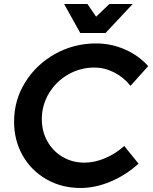

<svg xmlns="http://www.w3.org/2000/svg" viewBox="-20 -925 763 955"><path d="M717 -596 629 -498Q595 -541 547.5 -565Q500 -589 449 -589Q379 -589 319 -554.5Q259 -520 223.5 -461Q188 -402 188 -332Q188 -272 215.5 -222.5Q243 -173 291.5 -144.5Q340 -116 400 -116Q450 -116 502.5 -138Q555 -160 598 -199L669 -111Q608 -55 531.5 -22.5Q455 10 381 10Q286 10 210.5 -33.5Q135 -77 92.5 -152Q50 -227 50 -320Q50 -427 105.5 -516Q161 -605 254.5 -657Q348 -709 458 -709Q533 -709 601.5 -679Q670 -649 717 -596ZM524 -905H640L505 -761H379L299 -905H415L458 -842Z"/></svg>

Font: Gontserrat Medium
Style: Italic
Weight: 500
Italic angle: -11.3°
Designer: Julieta Ulanovsky
Foundry: Julieta Ulanovsky
Version: Version 6.001